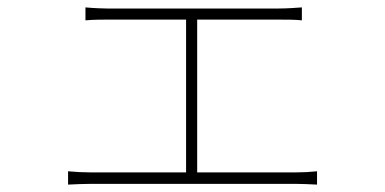

<svg xmlns="http://www.w3.org/2000/svg" viewBox="-20 -512 1040 519"><path d="M164 -49V-13C186 -14 206 -15 225 -15H779C793 -15 818 -14 837 -13V-49C818 -47 799 -46 779 -46H513V-459H733C755 -459 778 -459 796 -457V-492C779 -491 758 -489 733 -489H269C259 -489 232 -490 211 -492V-457C231 -459 260 -459 270 -459H483V-46H225C206 -46 185 -47 164 -49Z"/></svg>

Font: Harano Aji Gothic TW ExtraLight
Style: Regular
Weight: 250
Foundry: Masamichi Hosoda
Version: HaranoAjiGothicTW-ExtraLight version 20230610;ttx 4.39.4